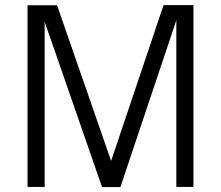

<svg xmlns="http://www.w3.org/2000/svg" viewBox="-20 -736 872 756"><path d="M741.7 -715.8V0H674.3V-656.2L454.1 0.5H381.8L155.8 -650.4V0H88.4V-715.3H204.6L417.5 -102.5Q469.2 -257.3 520.8 -409.4Q572.3 -561.5 624 -715.8Z"/></svg>

Font: AnjaliOldLipi
Style: Regular
Weight: 400
Italic angle: -12°
Designer: Kevin & Siji
Foundry: Kevin & Siji
Version: Version 0.730 2004